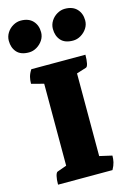

<svg xmlns="http://www.w3.org/2000/svg" viewBox="-153 -974 698 1039"><g transform="rotate(-15 196.0 -455.0)"><path d="M38 0Q38 -29 42.5 -47.5Q47 -66 54 -69L107 -88V-547L38 -565Q38 -585 42.5 -603Q47 -621 60 -641H363Q363 -612 359 -593Q355 -574 347 -572L293 -555V-92L363 -76Q363 -57 359 -39.5Q355 -22 343 0ZM319 -732Q273 -732 251 -757Q229 -782 229 -821Q229 -845 242 -865.5Q255 -886 276 -898Q297 -910 319 -910Q363 -910 386.5 -885Q410 -860 410 -821Q410 -797 397 -777Q384 -757 363 -744.5Q342 -732 319 -732ZM72 -732Q26 -732 4 -757Q-18 -782 -18 -821Q-18 -845 -5 -865.5Q8 -886 29 -898Q50 -910 72 -910Q116 -910 139.5 -885Q163 -860 163 -821Q163 -797 150 -777Q137 -757 116 -744.5Q95 -732 72 -732Z"/></g></svg>

Font: Petrona Black
Style: Regular
Weight: 900
Designer: Ringo R. Seeber
Foundry: Ringo R. Seeber
Version: Version 2.001; ttfautohint (v1.8.3)